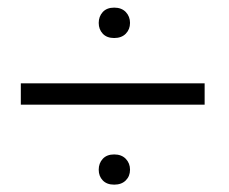

<svg xmlns="http://www.w3.org/2000/svg" viewBox="-20 -592 608 509"><path d="M522.5 -314.5H35.2V-371.1H522.5ZM241.7 -531.2Q241.7 -548.3 252.4 -560.1Q263.2 -571.8 282.7 -571.8Q302.2 -571.8 313.5 -560.1Q324.7 -548.3 324.7 -531.2Q324.7 -514.2 313.5 -502.7Q302.2 -491.2 282.7 -491.2Q263.2 -491.2 252.4 -502.7Q241.7 -514.2 241.7 -531.2ZM241.7 -142.1Q241.7 -159.2 252.4 -170.9Q263.2 -182.6 282.7 -182.6Q302.2 -182.6 313.5 -170.9Q324.7 -159.2 324.7 -142.1Q324.7 -125 313.5 -113.8Q302.2 -102.5 282.7 -102.5Q263.2 -102.5 252.4 -113.8Q241.7 -125 241.7 -142.1Z"/></svg>

Font: Roboto Light
Style: Regular
Weight: 300
Designer: Google
Version: Version 2.134; 2016; ttfautohint (v1.6)